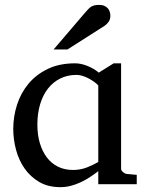

<svg xmlns="http://www.w3.org/2000/svg" viewBox="-20 -753 604 785"><path d="M381.8 0V-53.2Q364.7 -40 346.4 -28.1Q328.1 -16.1 308.8 -7.3Q289.6 1.5 269.3 6.8Q249 12.2 227.1 12.2Q176.8 12.2 140.4 -9Q104 -30.3 80.3 -64.5Q56.6 -98.6 45.4 -141.1Q34.2 -183.6 34.2 -226.1Q34.2 -276.9 49.8 -325.2Q65.4 -373.5 96.9 -411.1Q128.4 -448.7 175.8 -471.4Q223.1 -494.1 287.1 -494.1Q311 -494.1 337.6 -483.4Q364.3 -472.7 383.8 -456.1L444.8 -494.1H475.1V-63Q475.1 -56.2 482.7 -49.6Q490.2 -43 497.1 -42L539.1 -38.1V0ZM381.8 -403.8Q374.5 -411.6 363.5 -419.4Q352.5 -427.2 340.6 -433.3Q328.6 -439.5 316.2 -443.1Q303.7 -446.8 293 -446.8Q255.9 -446.8 226.1 -431.9Q196.3 -417 175.5 -390.1Q154.8 -363.3 143.8 -325.9Q132.8 -288.6 132.8 -243.2Q132.8 -202.1 142.8 -168.2Q152.8 -134.3 171.4 -109.6Q189.9 -85 217 -71.5Q244.1 -58.1 278.8 -58.1Q309.1 -58.1 335.7 -68.6Q362.3 -79.1 381.8 -90.8ZM431.2 -688Q431.2 -674.3 424.6 -664.6Q418 -654.8 408.2 -647.9L255.9 -550.8H199.2L332 -706.1Q337.9 -712.4 342.8 -717.5Q347.7 -722.7 353.5 -726.1Q359.4 -729.5 366.9 -731.2Q374.5 -732.9 385.3 -732.9Q398.4 -732.9 407.2 -728.8Q416 -724.6 421.4 -718.3Q426.8 -711.9 429 -703.9Q431.2 -695.8 431.2 -688Z"/></svg>

Font: Tagmukay Beta
Style: Regular
Weight: 400
Designer: Peter Martin
Foundry: SIL International
Version: Version 2.000; dev 82b92eM